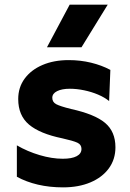

<svg xmlns="http://www.w3.org/2000/svg" viewBox="-20 -787 554 821"><path d="M249.6 14.2Q191.9 14.2 142 2.5Q92.1 -9.2 52.1 -31.2V-165.5Q97.5 -139.1 149.7 -123.7Q201.9 -108.2 248.4 -108.2Q287.2 -108.2 307.8 -119.1Q328.4 -129.9 328.4 -150.2Q328.4 -168.6 310.9 -176.8Q293.5 -185 246.4 -195.5Q150.4 -215.2 104.1 -254.2Q57.9 -293.2 57.9 -363.5Q57.9 -413.5 85.5 -450.9Q113.1 -488.4 161.8 -509.2Q210.4 -530 273.9 -530Q323.5 -530 369.1 -519Q414.6 -508 451.9 -488.1L446.6 -354.8Q427.4 -370.6 399.3 -382.5Q371.2 -394.4 339.7 -400.9Q308.1 -407.5 278.6 -407.5Q244.8 -407.5 224.2 -397.3Q203.6 -387.1 203.6 -368.8Q203.6 -350.4 220.3 -341.5Q237 -332.6 283.6 -321Q384.8 -298.8 429.2 -261.6Q473.6 -224.4 473.6 -157.2Q473.6 -105.5 445.3 -66.9Q417 -28.4 366.6 -7.1Q316.2 14.2 249.6 14.2ZM180.9 -585 277.9 -767H440.6L328.6 -585Z"/></svg>

Font: Geologica-Sharp
Style: Regular
Weight: 100
Designer: Sindre Bremnes, Frode Helland
Foundry: Monokrom Skriftforlag AS
Version: Version 1.010;gftools[0.9.28]